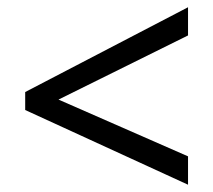

<svg xmlns="http://www.w3.org/2000/svg" viewBox="-20 -628 591 532"><path d="M501 -116.2 49.8 -323.2V-373L501 -607.9V-529.8L142.1 -352.1L501 -194.8Z"/></svg>

Font: Droid Sans
Style: Regular
Weight: 400
Foundry: Ascender Corporation
Version: Version 1.00 build 114